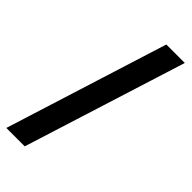

<svg xmlns="http://www.w3.org/2000/svg" viewBox="-262 -755 861 861"><g transform="rotate(45 168.5 -325.0)"><path d="M102.5 61H-14.2L228.5 -710.9H345.7Z"/></g></svg>

Font: Vazirmatn RD UI FD Black
Style: Regular
Weight: 900
Designer: Saber Rastikerdar
Foundry: Saber Rastikerdar
Version: Version 33.003